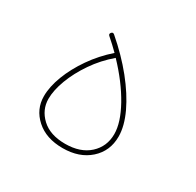

<svg xmlns="http://www.w3.org/2000/svg" viewBox="-101 -528 652 640"><g transform="rotate(30 224.5 -207.5)"><path d="M69.3 -118.2Q69.3 -154.3 85.7 -197.3Q102.1 -240.2 131.6 -282.7Q161.1 -325.2 201.2 -360.4Q180.7 -380.9 158.2 -400.4Q151.9 -405.8 157.2 -412.1Q162.6 -418.5 168.9 -413.1Q224.1 -365.7 265.4 -314.5Q306.6 -263.2 329.6 -214.4Q352.5 -165.5 352.5 -125.5Q352.5 -69.8 313 -34.4Q273.4 1 209.5 1Q146 1 107.7 -33.4Q69.3 -67.9 69.3 -118.2ZM86.9 -118.2Q86.9 -76.2 119.1 -45.9Q151.4 -15.6 209.5 -15.6Q268.1 -15.6 302 -46.6Q335.9 -77.6 335.9 -125.5Q335.9 -169.4 303 -228.8Q270 -288.1 212.9 -348.1Q173.8 -314.9 145.8 -273.9Q117.7 -232.9 102.3 -191.9Q86.9 -150.9 86.9 -118.2Z"/></g></svg>

Font: Mikhak Thin
Style: Regular
Weight: 100
Designer: Amin Abedi
Version: Version 3.3